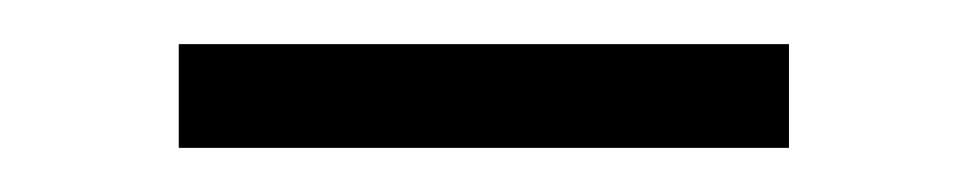

<svg xmlns="http://www.w3.org/2000/svg" viewBox="-20 -721 440 87"><path d="M61 -654V-701H337.5V-654Z"/></svg>

Font: Epilogue Medium
Style: Regular
Weight: 500
Designer: Tyler Finck
Foundry: Etcetera Type Co
Version: Version 2.111; ttfautohint (v1.8.3)